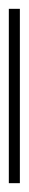

<svg xmlns="http://www.w3.org/2000/svg" viewBox="163 -114 65 435"><g transform="rotate(90 195.5 103.5)"><path d="M393 116V91H-2V116Z"/></g></svg>

Font: Noto Sans Gujarati UI SemiCondensed Thin
Style: Regular
Weight: 100
Width: 4
Designer: Jelle Bosma - Monotype Design Team, Universal Thirst
Foundry: Monotype Imaging Inc.
Version: Version 2.106